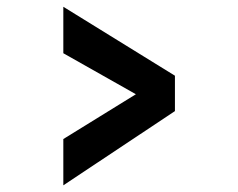

<svg xmlns="http://www.w3.org/2000/svg" viewBox="-20 -540 704 567"><path d="M167 -129.4 381.3 -261.7 167 -382.8V-520L496.6 -316.4V-211.9L167 7.3Z"/></svg>

Font: Hammersmith One
Style: Regular
Weight: 400
Designer: Nicole Fally
Foundry: Nicole Fally
Version: Version 1.003